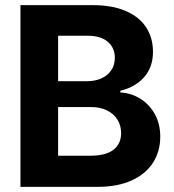

<svg xmlns="http://www.w3.org/2000/svg" viewBox="-20 -727 677 747"><path d="M59.6 -707H340.8Q417 -707 469.7 -684.1Q522.5 -661.1 548.8 -620.4Q575.2 -579.6 575.2 -525.4Q575.2 -465.3 540.3 -426.3Q505.4 -387.2 448.2 -374V-367.2Q489.3 -365.2 524.7 -343.8Q560.1 -322.3 581.8 -283.9Q603.5 -245.6 603.5 -195.3Q603.5 -138.2 575.4 -94.2Q547.4 -50.3 492.4 -25.1Q437.5 0 359.4 0H59.6ZM451.2 -209Q451.2 -238.8 436.8 -261.7Q422.4 -284.7 396 -297.6Q369.6 -310.5 334 -310.5H206.1V-121.1H330.1Q391.6 -121.1 421.4 -144.3Q451.2 -167.5 451.2 -209ZM426.8 -502Q426.8 -541 399.2 -564.5Q371.6 -587.9 322.3 -587.9H206.1V-411.1H319.3Q350.1 -411.1 374.5 -422.1Q398.9 -433.1 412.8 -453.6Q426.8 -474.1 426.8 -502Z"/></svg>

Font: WEMIX Pretendard
Style: Bold
Weight: 700
Designer: Base glyphs from Inter by Rasmus Andersson; Hangeul glyphs from Noto Sans CJK(Source Han Sans) by Jang Soo-young and Kan
Foundry: Kil Hyung-jin
Version: Version 1.000